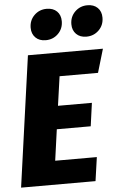

<svg xmlns="http://www.w3.org/2000/svg" viewBox="-61 -972 638 1015"><g transform="rotate(-5 258.0 -465.0)"><path d="M467 -569H263L241 -414H421L404 -291H224L201 -126H422L404 0H9L106 -694H504ZM133 -837Q133 -877 160 -903.5Q187 -930 226 -930Q260 -930 280 -910.5Q300 -891 300 -858Q300 -818 273 -791.5Q246 -765 207 -765Q173 -765 153 -785Q133 -805 133 -837ZM349 -837Q349 -877 376 -903.5Q403 -930 442 -930Q476 -930 496 -910.5Q516 -891 516 -858Q516 -818 489 -791.5Q462 -765 423 -765Q389 -765 369 -785Q349 -805 349 -837Z"/></g></svg>

Font: Fira Sans Condensed ExtraBold
Style: Italic
Weight: 800
Width: 3
Italic angle: -8°
Designer: bBox Type GmbH & Carrois Corporate GbR & Edenspiekermann AG
Foundry: bBox Type GmbH & Carrois Corporate GbR & Edenspiekermann AG
Version: Version 4.301